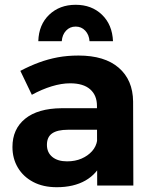

<svg xmlns="http://www.w3.org/2000/svg" viewBox="-20 -775 636 802"><path d="M264 -233Q220 -233 198 -218Q176 -203 176 -170Q176 -138 198.5 -119.5Q221 -101 260 -101Q294 -101 320.5 -112.5Q347 -124 364.5 -143.5Q382 -163 386 -189L409 -103Q386 -49 337 -21Q288 7 217 7Q160 7 118.5 -15Q77 -37 54.5 -75Q32 -113 32 -161Q32 -236 85 -279Q138 -322 237 -323H401V-233ZM385 -333Q385 -377 356.5 -402Q328 -427 273 -427Q237 -427 196 -414.5Q155 -402 113 -379L65 -479Q105 -500 143 -514Q181 -528 221 -535.5Q261 -543 308 -543Q417 -543 476 -492Q535 -441 536 -351L537 0H386ZM238 -603H140Q142 -672 185.5 -713.5Q229 -755 296 -755Q363 -755 406 -713.5Q449 -672 452 -603H354Q352 -630 336 -647Q320 -664 296 -664Q272 -664 256 -647Q240 -630 238 -603Z"/></svg>

Font: Alexandria SemiBold
Style: Regular
Weight: 600
Designer: Mohamed Gaber
Foundry: Kief Type Foundry
Version: Version 5.100